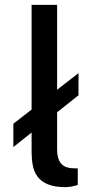

<svg xmlns="http://www.w3.org/2000/svg" viewBox="-20 -763 392 790"><path d="M303 -462V-371L35 -158V-254ZM249.5 7Q204 7 176 -5Q148 -17 133.8 -37.2Q119.5 -57.5 114.8 -83.2Q110 -109 110 -136.5V-743H215V-147.5Q215 -111.5 229.5 -92.5Q244 -73.5 273.5 -71L300 -70V-2Q287.5 2 274.2 4.5Q261 7 249.5 7Z"/></svg>

Font: Public Sans Medium
Style: Regular
Weight: 500
Designer: The Public Sans Project Authors: Dan O. Williams and USWDS (Libre Franklin designed by Pablo Impallari and Rodrigo Fuenz
Version: Version 1.007